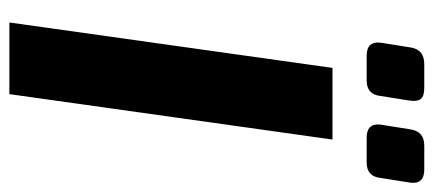

<svg xmlns="http://www.w3.org/2000/svg" viewBox="-278 -648 926 410"><g transform="rotate(90 185.0 -443.0)"><path d="M291 -886H342Q374 -886 370 -856L360 -793Q357 -763 327 -763H274Q243 -763 246 -792L256 -855Q260 -886 291 -886ZM117 -886H167Q185 -886 191 -879Q197 -872 195 -856L185 -793Q182 -763 152 -763H99Q68 -763 71 -792L81 -855Q85 -886 117 -886ZM181 0H28L125 -690H278Z"/></g></svg>

Font: Ezarion
Style: Bold Italic
Weight: 700
Italic angle: -8°
Designer: Natanael Gama
Version: Version 1.001;PS 001.001;hotconv 1.0.70;makeotf.lib2.5.58329